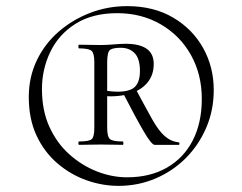

<svg xmlns="http://www.w3.org/2000/svg" viewBox="-20 -745 790 627"><path d="M367 -138Q314 -138 262 -156.5Q210 -175 167 -212Q124 -249 99 -303Q74 -357 74 -428Q74 -493 100 -547.5Q126 -602 171.5 -641.5Q217 -681 274.5 -703Q332 -725 395 -725Q482 -725 545.5 -687.5Q609 -650 643.5 -588Q678 -526 678 -451Q678 -385 653.5 -328Q629 -271 586.5 -228.5Q544 -186 487.5 -162Q431 -138 367 -138ZM238 -272Q236 -272 236 -277.5Q236 -283 238 -283Q271 -283 279.5 -290.5Q288 -298 288 -328V-543Q288 -570 279.5 -578.5Q271 -587 238 -587Q236 -587 236 -593Q236 -599 238 -599Q252 -599 272 -598.5Q292 -598 309 -598Q328 -598 351.5 -600Q375 -602 391 -602Q435 -602 458.5 -586Q482 -570 482 -536Q482 -501 462.5 -476.5Q443 -452 407 -440Q371 -428 319 -431V-450Q377 -440 407 -452.5Q437 -465 437 -513Q437 -553 420 -571Q403 -589 374 -589Q350 -589 340 -582.5Q330 -576 330 -541V-328Q330 -298 339.5 -290.5Q349 -283 381 -283Q383 -283 383 -277.5Q383 -272 381 -272Q367 -272 349 -272.5Q331 -273 309 -273Q292 -273 271 -272.5Q250 -272 238 -272ZM395 -166Q470 -166 525 -197.5Q580 -229 609.5 -286.5Q639 -344 639 -422Q639 -502 603.5 -565.5Q568 -629 505 -665.5Q442 -702 363 -702Q282 -702 227 -667.5Q172 -633 144.5 -576Q117 -519 117 -454Q117 -384 141.5 -330.5Q166 -277 207 -240.5Q248 -204 297 -185Q346 -166 395 -166ZM485 -272Q475 -272 449 -316.5Q423 -361 385 -435L426 -449Q457 -391 477.5 -354.5Q498 -318 518 -300.5Q538 -283 564 -280Q566 -280 566 -276Q566 -272 564 -272Q534 -272 514 -272Q494 -272 485 -272Z"/></svg>

Font: Cormorant Infant Light
Style: Regular
Weight: 400
Version: Version 4.001